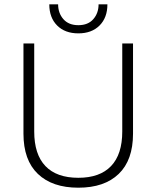

<svg xmlns="http://www.w3.org/2000/svg" viewBox="-20 -862 727 892"><path d="M598 -660V-241Q598 -118 531.5 -54Q465 10 344 10Q223 10 156 -54Q89 -118 89 -241V-660H139V-251Q139 -145 191 -90.5Q243 -36 344 -36Q444 -36 496 -90.5Q548 -145 548 -251V-660ZM479 -842Q479 -780 442.5 -743.5Q406 -707 344 -707Q282 -707 245.5 -743.5Q209 -780 209 -842H250Q250 -801 274.5 -773Q299 -745 344 -745Q389 -745 413.5 -773Q438 -801 438 -842Z"/></svg>

Font: Work Sans Light
Style: Regular
Weight: 300
Designer: Wei Huang
Foundry: Wei Huang
Version: Version 2.012; ttfautohint (v1.8.3)